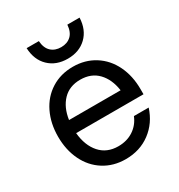

<svg xmlns="http://www.w3.org/2000/svg" viewBox="-176 -850 913 980"><g transform="rotate(-30 281.0 -360.0)"><path d="M38 -260Q38 -338 68 -400Q98 -462 153.5 -497Q209 -532 281 -532Q353 -532 408.5 -497Q464 -462 494 -400Q524 -338 524 -260V-230H127Q134 -154 174 -109Q214 -64 281 -64Q332 -64 370 -89Q408 -114 426 -158H513Q488 -80 426.5 -34Q365 12 281 12Q209 12 153.5 -23Q98 -58 68 -120Q38 -182 38 -260ZM433 -306Q423 -375 384 -415.5Q345 -456 281 -456Q217 -456 178 -415.5Q139 -375 129 -306ZM125 -732H197Q200 -690 222.5 -669Q245 -648 281 -648Q317 -648 339.5 -669Q362 -690 365 -732H437Q434 -662 391.5 -621Q349 -580 281 -580Q213 -580 170.5 -621Q128 -662 125 -732Z"/></g></svg>

Font: Aspekta 400
Style: Regular
Weight: 400
Designer: Ivo Dolenc
Version: Version 2.000